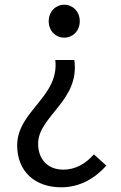

<svg xmlns="http://www.w3.org/2000/svg" viewBox="-20 -577 514 816"><path d="M240 219C321 219 384 180 432 127L379 79C344 119 300 144 250 144C178 144 142 95 142 34C142 -84 320 -148 296 -322H215C233 -165 53 -106 53 41C53 151 128 219 240 219ZM253 -417C289 -417 319 -445 319 -487C319 -528 289 -557 253 -557C217 -557 187 -528 187 -487C187 -445 217 -417 253 -417Z"/></svg>

Font: Noto Sans JP Regular
Style: Regular
Weight: 400
Designer: Ryoko NISHIZUKA (kana & ideographs); Paul D. Hunt (Latin, Greek & Cyrillic); Wenlong ZHANG (bopomofo); Sandoll Communica
Foundry: Adobe Systems Incorporated
Version: Version 1.004;PS 1.004;hotconv 1.0.82;makeotf.lib2.5.63406